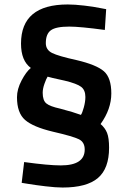

<svg xmlns="http://www.w3.org/2000/svg" viewBox="-20 -662 570 859"><path d="M455 -621 449 -528Q338 -543 290 -543Q230 -543 207.5 -526.5Q185 -510 185 -469Q185 -439 213 -425Q241 -411 323 -393Q412 -372 445 -343Q478 -314 478 -244Q478 -174 430 -107Q450 -90 459 -67.5Q468 -45 468 -1Q468 92 418 134.5Q368 177 260 177Q230 177 184 171.5Q138 166 108 161L77 156L88 63Q197 78 252 78Q359 78 359 7Q359 -26 333 -39Q307 -52 216 -73Q128 -94 92 -125.5Q56 -157 56 -227Q56 -263 76.5 -302Q97 -341 118 -358Q74 -390 74 -467Q74 -642 283 -642Q314 -642 357 -637Q400 -632 428 -626ZM270 -301Q201 -316 193 -319Q187 -310 179 -287.5Q171 -265 171 -247Q171 -213 187 -199.5Q203 -186 249 -176Q310 -160 342 -148Q348 -156 355 -181.5Q362 -207 362 -228Q362 -259 343 -273.5Q324 -288 270 -301Z"/></svg>

Font: TypoPRO Titillium Text
Style: 800 wt
Weight: 800
Designer: Accademia di Belle Arti di Urbino and others
Foundry: Accademia di Belle Arti di Urbino and others.
Version: Version 25.000